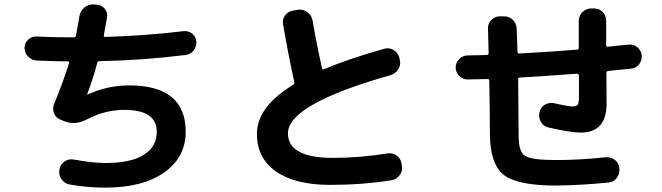

<svg xmlns="http://www.w3.org/2000/svg" viewBox="-20 -822 3040 882"><path d="M149.4 -543.9Q126 -544.9 109.4 -562Q92.8 -579.1 92.8 -601.6Q92.8 -624 108.9 -639.6Q125 -655.3 148.4 -654.3Q223.6 -650.4 319.3 -650.4Q327.1 -650.4 329.1 -658.2Q335.9 -694.3 344.7 -747.1Q348.6 -771.5 367.2 -787.1Q385.7 -802.7 410.2 -801.8L422.9 -800.8Q446.3 -799.8 460.9 -782.2Q475.6 -764.6 471.7 -742.2Q470.7 -738.3 457 -660.2Q455.1 -652.3 463.9 -652.3Q652.3 -658.2 821.3 -678.7Q844.7 -681.6 862.3 -668Q879.9 -654.3 881.8 -631.8Q883.8 -608.4 869.6 -590.3Q855.5 -572.3 832 -569.3Q636.7 -544.9 436.5 -541Q428.7 -541 426.8 -533.2Q407.2 -459 380.9 -390.6V-387.7H382.8Q473.6 -429.7 573.2 -429.7Q833 -429.7 833 -216.8Q833 -99.6 734.4 -29.8Q635.7 40 462.9 40Q381.8 40 298.8 25.4Q275.4 20.5 262.2 1Q249 -18.6 252.9 -42V-43.9Q256.8 -67.4 276.9 -80.6Q296.9 -93.8 320.3 -88.9Q407.2 -73.2 462.9 -73.2Q581.1 -73.2 640.6 -110.8Q700.2 -148.4 700.2 -216.8Q700.2 -316.4 552.7 -317.4Q461.9 -317.4 378.9 -273.4Q326.2 -246.1 279.3 -263.7L259.8 -271.5Q237.3 -279.3 228.5 -300.8Q219.7 -322.3 228.5 -343.8Q270.5 -446.3 296.9 -531.2Q298.8 -540 292 -540Q243.2 -540 149.4 -543.9Z M1497.1 27.3Q1335.9 27.3 1248 -34.2Q1160.2 -95.7 1160.2 -207Q1160.2 -331.1 1327.1 -432.6Q1333 -437.5 1332 -445.3Q1308.6 -547.9 1280.3 -710Q1276.4 -733.4 1289.6 -751.5Q1302.7 -769.5 1326.2 -773.4L1349.6 -777.3Q1373 -780.3 1392.6 -765.6Q1412.1 -751 1416 -727.5Q1431.6 -632.8 1459 -509.8Q1460.9 -501 1467.8 -503.9Q1581.1 -551.8 1744.1 -597.7Q1766.6 -604.5 1787.1 -592.8Q1807.6 -581.1 1814.5 -557.6L1816.4 -547.9Q1822.3 -525.4 1810.5 -505.4Q1798.8 -485.4 1776.4 -477.5Q1303.7 -343.8 1302.7 -210Q1302.7 -96.7 1509.8 -96.7Q1631.8 -96.7 1759.8 -117.2Q1783.2 -121.1 1802.2 -107.4Q1821.3 -93.8 1824.2 -71.3L1826.2 -58.6Q1830.1 -35.2 1815.4 -16.6Q1800.8 2 1778.3 5.9Q1645.5 27.3 1497.1 27.3Z M2127.9 -457Q2105.5 -457 2089.4 -473.6Q2073.2 -490.2 2073.2 -512.2Q2073.2 -534.2 2089.8 -550.8Q2106.4 -567.4 2127.9 -567.4Q2155.3 -567.4 2216.8 -569.3Q2224.6 -569.3 2224.6 -579.1Q2223.6 -632.8 2221.7 -690.4Q2220.7 -713.9 2237.3 -730.5Q2253.9 -747.1 2277.3 -747.1H2294.9Q2319.3 -747.1 2335.9 -730.5Q2352.5 -713.9 2353.5 -690.4Q2354.5 -654.3 2357.4 -584Q2357.4 -576.2 2365.2 -576.2Q2508.8 -584 2629.9 -593.8Q2638.7 -593.8 2638.7 -602.5V-725.6Q2638.7 -750 2655.8 -766.6Q2672.9 -783.2 2697.3 -783.2H2710Q2733.4 -783.2 2749 -766.6Q2764.6 -750 2764.6 -726.6V-615.2Q2764.6 -607.4 2773.4 -607.4Q2791 -609.4 2823.7 -612.8Q2856.4 -616.2 2868.2 -617.2Q2891.6 -619.1 2908.7 -604.5Q2925.8 -589.8 2927.7 -568.4Q2929.7 -544.9 2916 -526.9Q2902.3 -508.8 2878.9 -506.8Q2817.4 -500 2775.4 -496.1Q2766.6 -496.1 2765.6 -487.3L2766.6 -346.7Q2766.6 -212.9 2647.5 -212.9Q2601.6 -212.9 2500 -236.3Q2476.6 -241.2 2464.8 -261.7Q2453.1 -282.2 2458 -305.7L2459 -307.6Q2463.9 -330.1 2483.4 -341.3Q2502.9 -352.5 2526.4 -347.7Q2589.8 -333 2610.4 -333Q2627.9 -333 2633.8 -340.8Q2639.6 -348.6 2639.6 -379.9V-474.6Q2639.6 -482.4 2630.9 -483.4Q2487.3 -472.7 2368.2 -465.8Q2360.4 -465.8 2360.4 -457Q2362.3 -296.9 2362.3 -210Q2362.3 -174.8 2365.7 -154.8Q2369.1 -134.8 2377.9 -120.1Q2386.7 -105.5 2408.7 -98.6Q2430.7 -91.8 2460 -89.4Q2489.3 -86.9 2540 -86.9Q2640.6 -86.9 2762.7 -99.6Q2786.1 -101.6 2804.7 -87.4Q2823.2 -73.2 2825.2 -49.8V-45.9Q2827.1 -21.5 2812.5 -3.4Q2797.9 14.6 2774.4 16.6Q2647.5 29.3 2533.2 30.3Q2354.5 30.3 2292.5 -20Q2230.5 -70.3 2230.5 -210Q2230.5 -285.2 2227.5 -451.2Q2227.5 -459 2219.7 -459Q2156.2 -457 2127.9 -457Z"/></svg>

Font: Rounded Mgen+ 2m bold
Style: Bold
Weight: 700
Designer: [Source Han Sans]
Ryoko NISHIZUKA  (kana & ideographs); Paul D. Hunt (Latin, Greek & Cyrillic); Wenlong ZHANG  (bopomofo
Version: Version 1.059.20150602